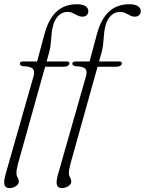

<svg xmlns="http://www.w3.org/2000/svg" viewBox="-30 -734 700 928"><path d="M166.5 -411.5 174.5 -437H293Q299 -437 302.2 -434.8Q305.5 -432.5 305.5 -428Q305.5 -423 301.8 -419.2Q298 -415.5 292 -413.5Q286 -411.5 278.5 -411.5ZM66 -426Q66 -431 70 -434Q74 -437 81.5 -437H149.5L184.5 -567.5Q203.5 -640 242.2 -676.8Q281 -713.5 341.5 -713.5Q370.5 -713.5 383.8 -703.8Q397 -694 397 -681Q397 -669 389.5 -661.2Q382 -653.5 367.5 -653.5Q358 -653.5 349.8 -657Q341.5 -660.5 333.8 -665Q326 -669.5 317.2 -673Q308.5 -676.5 296.5 -676.5Q271 -676.5 252.5 -658.2Q234 -640 226.5 -610Q222.5 -596 220.5 -580Q218.5 -564 217.5 -547.5Q216.5 -531 214.2 -514.2Q212 -497.5 207.5 -481L57 57.5Q53.5 71 51.5 82Q49.5 93 49.5 103.5Q49.5 112.5 52.5 118.8Q55.5 125 58.2 130.5Q61 136 61 143.5Q61 152 54.5 159.2Q48 166.5 37.5 170.8Q27 175 15 175Q-3.5 175 -8.2 159.8Q-13 144.5 -3.5 110L132 -365Q139 -389 129.2 -401Q119.5 -413 81 -414Q72.5 -415.5 69.2 -418.8Q66 -422 66 -426ZM420 -411.5 428 -437H546.5Q552.5 -437 555.8 -434.8Q559 -432.5 559 -428Q559 -423 555.2 -419.2Q551.5 -415.5 545.5 -413.5Q539.5 -411.5 532 -411.5ZM319.5 -426Q319.5 -431 323.5 -434Q327.5 -437 335 -437H403L438 -567.5Q457 -640 495.8 -676.8Q534.5 -713.5 595 -713.5Q624 -713.5 637.2 -703.8Q650.5 -694 650.5 -681Q650.5 -669 643 -661.2Q635.5 -653.5 621 -653.5Q611.5 -653.5 603.2 -657Q595 -660.5 587.2 -665Q579.5 -669.5 570.8 -673Q562 -676.5 550 -676.5Q524.5 -676.5 506 -658.2Q487.5 -640 480 -610Q476 -596 474 -580Q472 -564 471 -547.5Q470 -531 467.8 -514.2Q465.5 -497.5 461 -481L310.5 57.5Q307 71 305 82Q303 93 303 103.5Q303 112.5 306 118.8Q309 125 311.8 130.5Q314.5 136 314.5 143.5Q314.5 152 308 159.2Q301.5 166.5 291 170.8Q280.5 175 268.5 175Q250 175 245.2 159.8Q240.5 144.5 250 110L385.5 -365Q392.5 -389 382.8 -401Q373 -413 334.5 -414Q326 -415.5 322.8 -418.8Q319.5 -422 319.5 -426Z"/></svg>

Font: Fraunces 72pt Soft Wonky ExtraLight
Style: Italic
Weight: 250
Italic angle: -16°
Version: Version 1.000;[b76b70a41]